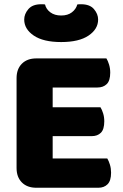

<svg xmlns="http://www.w3.org/2000/svg" viewBox="-20 -881 581 904"><path d="M58 -513Q58 -556 83 -581Q108 -606 151 -606H481Q488 -595 493.5 -577Q499 -559 499 -539Q499 -501 482.5 -485Q466 -469 439 -469H228V-376H453Q460 -365 465.5 -347.5Q471 -330 471 -310Q471 -272 455 -256Q439 -240 412 -240H228V-135H485Q492 -124 497.5 -106Q503 -88 503 -68Q503 -30 486.5 -13.5Q470 3 443 3H151Q108 3 83 -22Q58 -47 58 -90ZM268 -683Q184 -683 139 -713.5Q94 -744 94 -789Q94 -815 113.5 -838Q133 -861 174 -861Q179 -861 183 -861Q187 -861 192 -860Q197 -838 217 -823Q237 -808 268 -808Q299 -808 318.5 -823Q338 -838 344 -860Q349 -861 353 -861Q357 -861 362 -861Q403 -861 422.5 -838Q442 -815 442 -789Q442 -744 397 -713.5Q352 -683 268 -683Z"/></svg>

Font: Baloo Bhaina
Style: Regular
Weight: 400
Designer: Manish Minz, Shuchita Grover and Ek Type
Foundry: Ek Type
Version: Version 1.443;PS 1.000;hotconv 16.6.51;makeotf.lib2.5.65220;